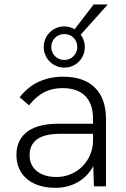

<svg xmlns="http://www.w3.org/2000/svg" viewBox="-20 -850 576 876"><path d="M405.5 -92.5Q381 -45.5 335.5 -19.2Q290 7 232.5 7Q178 7 138 -11.5Q98 -30 76.5 -63.8Q55 -97.5 55 -142.5Q55 -181 69.5 -208.5Q84 -236 110.5 -253.5Q159 -285.5 246.5 -285.5H404.5V-307Q404.5 -376 369 -412Q333.5 -448 264.5 -448Q218.5 -448 182 -429.5Q145.5 -411 112.5 -369.5L69.5 -406.5Q108 -454.5 157.2 -477.2Q206.5 -500 268.5 -500Q362.5 -500 413 -450.2Q463.5 -400.5 463.5 -307V0H408.5ZM238 -42.5Q283 -42.5 321.2 -64.5Q359.5 -86.5 382 -125.2Q404.5 -164 404.5 -211.5V-239.5H254.5Q184 -239.5 149 -214.5Q115 -189 115 -142.5Q115 -96.5 148 -69.5Q181 -42.5 238 -42.5ZM273.5 -729.5Q298 -729.5 320.5 -716.5L407 -829.5H471.5L348 -691.5Q367 -667 367 -635.5Q367 -609.5 354.5 -588Q342 -566.5 320.5 -554Q299 -541.5 273.5 -541.5Q247.5 -541.5 226 -554.2Q204.5 -567 192 -588.5Q179.5 -610 179.5 -635.5Q179.5 -661 192 -682.8Q204.5 -704.5 226 -717Q247.5 -729.5 273.5 -729.5ZM273.5 -576.5Q298.5 -576.5 315.5 -593.8Q332.5 -611 332.5 -635.5Q332.5 -661 315.5 -677.8Q298.5 -694.5 273.5 -694.5Q248 -694.5 231 -677.5Q214 -660.5 214 -635.5Q214 -610.5 231.2 -593.5Q248.5 -576.5 273.5 -576.5Z"/></svg>

Font: HK Grotesk Light
Style: Regular
Weight: 300
Designer: Alfredo Marco Pradil
Foundry: Hanken Design Co.
Version: Version 3.001